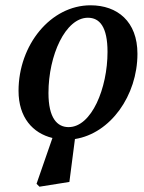

<svg xmlns="http://www.w3.org/2000/svg" viewBox="-20 -513 545 725"><path d="M239 -33C196 -33 163 -67 163 -162C163 -304 227 -446 312 -446C356 -446 386 -412 386 -317C386 -180 326 -33 239 -33ZM242 174 263 12C397 -9 499 -152 499 -310C499 -432 423 -493 322 -493C171 -493 50 -343 50 -170C50 -69 104 -10 178 8L118 181L129 192Z"/></svg>

Font: Source Serif Pro Semibold
Style: Italic
Weight: 600
Italic angle: -12°
Designer: Frank Grießhammer
Foundry: Adobe Systems Incorporated
Version: Version 3.001;hotconv 1.0.111;makeotfexe 2.5.65597